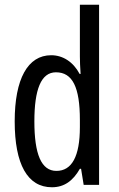

<svg xmlns="http://www.w3.org/2000/svg" viewBox="-20 -780 502 810"><path d="M199 10C251 10 288 -17 317 -68H322L333 0H398V-760H317V-542C317 -521 318 -498 320 -468H316C289 -519 245 -547 196 -547C97 -547 42 -447 42 -268C42 -87 96 10 199 10ZM218 -59C154 -59 125 -130 125 -268C125 -402 153 -475 216 -475C286 -475 317 -412 317 -274V-244C317 -120 283 -59 218 -59Z"/></svg>

Font: Noto Sans Sinhala UI ExtraCondensed
Style: Regular
Weight: 400
Width: 2
Designer: Jelle Bosma - Monotype Design Team
Foundry: Monotype Imaging Inc.
Version: Version 2.006